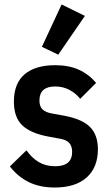

<svg xmlns="http://www.w3.org/2000/svg" viewBox="-20 -825 489 857"><path d="M224 12Q159 12 110 -11.5Q61 -35 24 -82L98 -154Q123 -119 154 -101Q185 -83 226 -83Q302 -83 302 -147Q302 -172 289.5 -186.5Q277 -201 247 -206L198 -215Q116 -230 79 -266Q42 -302 42 -371Q42 -453 90 -493.5Q138 -534 226 -534Q287 -534 331.5 -514Q376 -494 409 -455L338 -384Q318 -409 289.5 -424Q261 -439 226 -439Q156 -439 156 -376Q156 -350 170 -336.5Q184 -323 214 -318L264 -309Q346 -294 381.5 -258.5Q417 -223 417 -159Q417 -78 367 -33Q317 12 224 12ZM240 -581 167 -616 255 -805 359 -754Z"/></svg>

Font: IBM Plex Sans Cond SmBld
Style: Regular
Weight: 600
Width: 3
Designer: Mike Abbink, Paul van der Laan, Pieter van Rosmalen
Foundry: Bold Monday
Version: Version 1.3